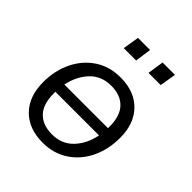

<svg xmlns="http://www.w3.org/2000/svg" viewBox="-194 -820 955 955"><g transform="rotate(45 283.0 -343.0)"><path d="M260 9Q162 9 105.5 -48.5Q49 -106 49 -206Q49 -288 81 -353.5Q113 -419 170.5 -457Q228 -495 305 -495Q403 -495 459.5 -437.5Q516 -380 516 -281Q516 -199 484.5 -133.5Q453 -68 395 -29.5Q337 9 260 9ZM302 -433Q233 -433 190 -388Q147 -343 132 -272H439Q439 -279 439 -285Q439 -358 403 -395.5Q367 -433 302 -433ZM264 -53Q332 -53 375.5 -98.5Q419 -144 433 -215H126Q126 -209 126 -202Q126 -128 162 -90.5Q198 -53 264 -53ZM387 -609 400 -695H487L473 -609ZM213 -609 227 -695H312L300 -609Z"/></g></svg>

Font: Nunito Sans
Style: Italic
Weight: 400
Italic angle: -9°
Designer: Vernon Adams
Foundry: Vernon Adams
Version: Version 3.006; ttfautohint (v1.8.3)